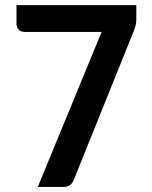

<svg xmlns="http://www.w3.org/2000/svg" viewBox="-20 -742 603 762"><path d="M521 -721.7V-666.5Q521 -654.8 519 -645Q517.1 -635.3 512.7 -623.5L272.5 -27.3Q261.7 0 231.9 0H129.9L383.3 -615.2H80.6Q63.5 -615.2 54.4 -624Q45.4 -632.8 45.4 -649.9V-721.7Z"/></svg>

Font: Lycee Sans SemiBold
Style: Regular
Weight: 600
Designer: Justin Alvin
Foundry: Alkove Design
Version: Version 1.030